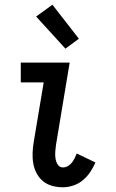

<svg xmlns="http://www.w3.org/2000/svg" viewBox="-20 -785 490 813"><path d="M247 8Q223 8 201 2Q179 -4 162.5 -17.5Q146 -31 135.5 -50.5Q125 -70 121 -92.5Q117 -115 118 -138Q119 -161 123 -185L165 -436H68V-520H275L217 -171Q215 -157 214 -142.5Q213 -128 215 -114Q217 -100 224.5 -88Q232 -76 247 -76Q257 -76 267 -81.5Q277 -87 284 -96Q291 -105 296 -115Q301 -125 305 -135L384 -97Q375 -76 362 -56.5Q349 -37 331 -22Q313 -7 290.5 0.5Q268 8 247 8ZM257 -579 133 -715 202 -765 314 -621Z"/></svg>

Font: Iosevka Custom Medium
Style: Italic
Weight: 500
Italic angle: -9°
Designer: Belleve Invis
Foundry: Belleve Invis
Version: Version 27.0.1